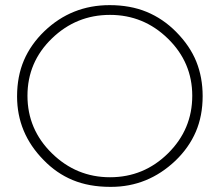

<svg xmlns="http://www.w3.org/2000/svg" viewBox="-20 -724 856 748"><path d="M412.5 4H409.5Q327 4 263.2 -22.5Q199.5 -49 149.5 -101Q46.5 -205.5 46.5 -348.5Q46.5 -426.5 73.2 -489Q100 -551.5 153 -602.5Q259 -704 407 -704Q487.5 -704 551.2 -677.8Q615 -651.5 666 -600Q720 -545.5 744.8 -484Q769.5 -422.5 769.5 -349.5Q769.5 -272.5 742.8 -210.5Q716 -148.5 663.5 -98Q556 4 412.5 4ZM408.5 -33.5Q540.5 -33.5 634.8 -126.8Q729 -220 729 -351Q729 -481 634.2 -573.5Q539.5 -666 408.5 -666Q277 -666 182 -574Q87 -482 87 -351Q87 -220 182.2 -126.8Q277.5 -33.5 408.5 -33.5Z"/></svg>

Font: Argentum Novus ExtraLight
Style: Regular
Weight: 250
Designer: Julieta Ulanovsky (font) & Cristiano Sobral (main changes)
Foundry: Julieta Ulanovsky (font) & Cristiano Sobral (main changes)
Version: Version 3.00;November 27, 2020;FontCreator 13.0.0.2655 64-bi